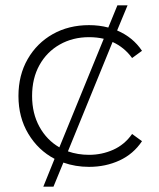

<svg xmlns="http://www.w3.org/2000/svg" viewBox="-20 -620 595 718"><path d="M313 4Q262 4 217 -12L180 78H142L184 -26Q123 -58 86 -119.5Q49 -181 49 -261Q49 -339 83.5 -399Q118 -459 177.5 -492.5Q237 -526 313 -526Q351 -526 385 -517L419 -600H457L418 -506Q477 -481 511 -430L474 -403Q445 -443 401 -463L234 -54Q271 -41 313 -41Q361 -41 403.5 -60Q446 -79 474 -119L511 -92Q479 -44 427 -20Q375 4 313 4ZM202 -69 368 -475Q342 -481 313 -481Q252 -481 203.5 -453.5Q155 -426 127.5 -376.5Q100 -327 100 -261Q100 -196 127.5 -146Q155 -96 202 -69Z"/></svg>

Font: Montserrat Light
Style: Regular
Weight: 300
Designer: Julieta Ulanovsky
Foundry: Julieta Ulanovsky
Version: Version 9.000; ttfautohint (v1.8.4.7-5d5b)